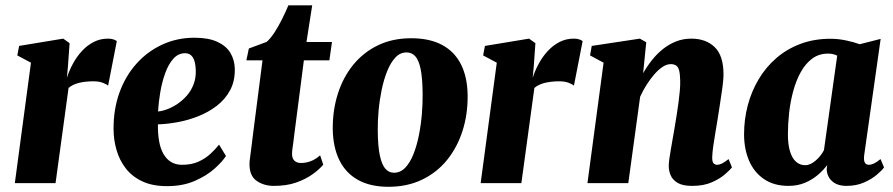

<svg xmlns="http://www.w3.org/2000/svg" viewBox="-20 -704 3432 738"><path d="M37 0 99 -463 46.5 -491 53.5 -527.5 223 -555.5 247.5 -538 241 -447 237 -405Q246 -433 260.8 -460Q275.5 -487 295.5 -508.5Q315.5 -530 340.5 -542.8Q365.5 -555.5 395 -555.5Q408.5 -555.5 417 -552.2Q425.5 -549 429 -546L395.5 -374.5Q392.5 -378.5 377.2 -385Q362 -391.5 339 -391.5Q324 -391.5 310 -390Q296 -388.5 283.8 -385.5Q271.5 -382.5 261.2 -377.5Q251 -372.5 243.5 -366L193.5 0Z M848.5 -104.5Q835.5 -83.5 805.2 -56.2Q775 -29 729 -8.8Q683 11.5 622 11.5Q566 11.5 526.8 -7Q487.5 -25.5 463.2 -57Q439 -88.5 427.8 -127.8Q416.5 -167 416.5 -207.5Q416 -284 439.2 -348.2Q462.5 -412.5 504.8 -459.5Q547 -506.5 604 -532.8Q661 -559 727.5 -559Q781.5 -559 815.5 -543.2Q849.5 -527.5 865.5 -500.8Q881.5 -474 882.5 -440.5Q883.5 -392.5 864.5 -357.2Q845.5 -322 813.2 -297.2Q781 -272.5 741.5 -257Q702 -241.5 661.8 -234.2Q621.5 -227 587 -226Q586.5 -189 591.8 -160.2Q597 -131.5 608.8 -111.5Q620.5 -91.5 638.2 -81Q656 -70.5 680 -70.5Q716.5 -70.5 743.2 -82.8Q770 -95 789.2 -113Q808.5 -131 822 -148ZM692 -499.5Q665 -499.5 646 -478Q627 -456.5 614.8 -422.2Q602.5 -388 596 -349.2Q589.5 -310.5 587.5 -275.5Q604 -277 623.8 -284.5Q643.5 -292 663 -305.2Q682.5 -318.5 698.8 -337.2Q715 -356 724.2 -380.2Q733.5 -404.5 732.5 -434Q731.5 -468 721 -483.8Q710.5 -499.5 692 -499.5Z M1111.5 -189.5Q1109.5 -171.5 1107.5 -157Q1105.5 -142.5 1104 -131.8Q1102.5 -121 1102.5 -113Q1102.5 -95 1111.8 -86.2Q1121 -77.5 1137 -77.5Q1156 -77.5 1174.5 -84.5Q1193 -91.5 1210.5 -107L1222.5 -71Q1207 -52.5 1180.8 -33.8Q1154.5 -15 1118 -2.2Q1081.5 10.5 1032.5 10.5Q994 10.5 966 -9.2Q938 -29 939 -76Q939 -79 939.5 -85Q940 -91 941.8 -103.2Q943.5 -115.5 946.2 -136.8Q949 -158 953 -192L989 -472H927L936.5 -517.5L1005 -543Q1020 -556 1035.5 -580Q1051 -604 1064.8 -631.8Q1078.5 -659.5 1088.5 -683.5H1180L1158 -542.5H1256L1246 -472H1148Z M1560.5 -557Q1631.5 -557 1679.5 -531.2Q1727.5 -505.5 1752.2 -456Q1777 -406.5 1777.5 -335.5Q1778 -264 1757.8 -200.8Q1737.5 -137.5 1698.5 -89.2Q1659.5 -41 1602.5 -13.5Q1545.5 14 1473 14Q1404 14 1356.5 -12.2Q1309 -38.5 1284.5 -88.2Q1260 -138 1259 -208Q1258.5 -281 1278.8 -344.2Q1299 -407.5 1338 -455.2Q1377 -503 1433 -530Q1489 -557 1560.5 -557ZM1543 -502.5Q1518 -502.5 1499.8 -483Q1481.5 -463.5 1468.5 -431.2Q1455.5 -399 1447.2 -359.5Q1439 -320 1435.2 -278.8Q1431.5 -237.5 1432 -201Q1432.5 -142 1440 -106.5Q1447.5 -71 1461.2 -55.5Q1475 -40 1494 -40Q1519 -40 1537.5 -59.2Q1556 -78.5 1569 -111Q1582 -143.5 1590 -183.5Q1598 -223.5 1601.5 -264.8Q1605 -306 1604.5 -343.5Q1604 -404 1596.8 -438.8Q1589.5 -473.5 1576 -488Q1562.5 -502.5 1543 -502.5Z M1827.5 0 1889.5 -463 1837 -491 1844 -527.5 2013.5 -555.5 2038 -538 2031.5 -447 2027.5 -405Q2036.5 -433 2051.2 -460Q2066 -487 2086 -508.5Q2106 -530 2131 -542.8Q2156 -555.5 2185.5 -555.5Q2199 -555.5 2207.5 -552.2Q2216 -549 2219.5 -546L2186 -374.5Q2183 -378.5 2167.8 -385Q2152.5 -391.5 2129.5 -391.5Q2114.5 -391.5 2100.5 -390Q2086.5 -388.5 2074.2 -385.5Q2062 -382.5 2051.8 -377.5Q2041.5 -372.5 2034 -366L1984 0Z M2452 -422.5Q2467 -449 2486 -473Q2505 -497 2528.2 -515.5Q2551.5 -534 2578.8 -544.8Q2606 -555.5 2637 -555.5Q2693.5 -555.5 2727.2 -522.8Q2761 -490 2761 -417.5Q2761 -399.5 2757 -369.5Q2753 -339.5 2747.8 -306.8Q2742.5 -274 2738.5 -247Q2734.5 -222 2729.8 -194.5Q2725 -167 2721.5 -141.8Q2718 -116.5 2717.5 -98.5Q2717.5 -80.5 2723.5 -75.5Q2729.5 -70.5 2736 -70.5Q2744.5 -70.5 2754.5 -75.2Q2764.5 -80 2780.5 -92.5L2793.5 -60.5Q2786.5 -51.5 2767.2 -34.5Q2748 -17.5 2716.5 -3.5Q2685 10.5 2640.5 10.5Q2604.5 10.5 2585.2 -0.8Q2566 -12 2558.2 -29.5Q2550.5 -47 2550.5 -66.5Q2550.5 -77 2552.8 -93.8Q2555 -110.5 2558.8 -131.2Q2562.5 -152 2566.2 -174Q2570 -196 2573.5 -216Q2577 -237.5 2580.8 -261Q2584.5 -284.5 2587.8 -308.2Q2591 -332 2593 -354.2Q2595 -376.5 2594.5 -394.5Q2594 -419 2590.5 -432.8Q2587 -446.5 2579 -452Q2571 -457.5 2558 -457.5Q2543 -457.5 2527 -447Q2511 -436.5 2495.5 -418.8Q2480 -401 2465.8 -378.8Q2451.5 -356.5 2440.5 -332L2395 0H2238L2300 -463L2248 -491L2254.5 -527.5L2439.5 -555.5L2464 -541.5Z M3301.5 -106Q3299.5 -86.5 3304.5 -78.5Q3309.5 -70.5 3320 -70.5Q3328 -70.5 3338.5 -75.2Q3349 -80 3364.5 -92.5L3378 -60.5Q3370.5 -49.5 3350.5 -32.5Q3330.5 -15.5 3301 -2.5Q3271.5 10.5 3233.5 10.5Q3199 10.5 3179 -7Q3159 -24.5 3157.5 -53.5L3159.5 -69.5Q3145.5 -50.5 3124 -32Q3102.5 -13.5 3074.2 -1.5Q3046 10.5 3010.5 10.5Q2955 10.5 2916.8 -15.5Q2878.5 -41.5 2859.2 -86.5Q2840 -131.5 2840 -188Q2840 -245 2854.2 -299Q2868.5 -353 2896 -399.2Q2923.5 -445.5 2963.8 -480.5Q3004 -515.5 3056.5 -535.2Q3109 -555 3172.5 -555Q3202 -555 3232.5 -548.5Q3263 -542 3284.5 -534L3365 -554.5ZM3198 -490Q3191.5 -493.5 3182.5 -495.8Q3173.5 -498 3163 -498Q3128 -498 3102 -478.8Q3076 -459.5 3058 -427Q3040 -394.5 3029 -354Q3018 -313.5 3013.2 -270.5Q3008.5 -227.5 3008.5 -187.5Q3008.5 -148 3016.8 -121.5Q3025 -95 3040 -82Q3055 -69 3075 -69Q3085 -69 3094.8 -73.5Q3104.5 -78 3114 -85.8Q3123.5 -93.5 3132 -104Q3140.5 -114.5 3147 -126.5Z"/></svg>

Font: Merriweather 48pt Black
Style: Italic
Weight: 900
Italic angle: -7.8°
Version: Version 2.101